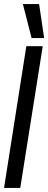

<svg xmlns="http://www.w3.org/2000/svg" viewBox="-30 -928 238 948"><path d="M-10 0 100 -700H181L70 0ZM126 -740 83 -908H163L188 -740Z"/></svg>

Font: Georama Extra Condensed Medium
Style: Italic
Weight: 500
Width: 2
Italic angle: -9°
Designer: Jean-Baptiste Levee
Foundry: Production Type
Version: Version 1.000